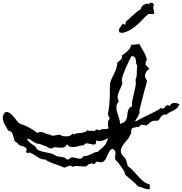

<svg xmlns="http://www.w3.org/2000/svg" viewBox="-110 -1198 1301 1371"><path d="M1170.9 -455.1Q1166 -437.5 1154.8 -427.2Q1143.6 -417 1129.4 -409.7Q1115.2 -402.3 1100.6 -395Q1085.9 -387.7 1075.2 -376L1069.3 -382.8L1067.4 -381.8Q1053.7 -377 1046.9 -372.1Q1040 -367.2 1032.2 -353.5Q1024.4 -339.8 1018.1 -337.4Q1011.7 -335 995.1 -335.9Q984.4 -335.9 976.6 -332.5Q968.8 -329.1 961.9 -323.7Q955.1 -318.4 948.7 -312Q942.4 -305.7 933.6 -301.8Q925.8 -304.7 916.5 -305.2Q907.2 -305.7 899.4 -307.6Q894.5 -302.7 888.2 -298.3Q881.8 -293.9 877 -289.1Q873 -293 868.7 -292Q864.3 -291 859.4 -289.1Q855.5 -287.1 853 -287.6Q850.6 -288.1 845.7 -287.1Q834 -284.2 830.6 -277.8Q827.1 -271.5 826.7 -263.2Q826.2 -254.9 826.2 -247.1Q826.2 -239.3 820.3 -235.4H819.3V-234.4Q812.5 -214.8 796.9 -197.8Q781.2 -180.7 768.6 -162.6Q755.9 -144.5 752.9 -125.5Q750 -106.4 768.6 -83V-82H769.5Q786.1 -70.3 791.5 -51.3Q796.9 -32.2 801.8 -13.7L802.7 -12.7Q820.3 1 835 15.6Q849.6 30.3 864.3 46.9Q885.7 72.3 907.2 91.3Q928.7 110.4 960.9 121.1Q959 128.9 959.5 136.7Q960 144.5 959 152.3Q947.3 154.3 937 151.9Q926.8 149.4 917 146Q907.2 142.6 897.5 138.7Q887.7 134.8 876 133.8Q855.5 108.4 831.5 89.8Q807.6 71.3 783.2 48.8Q780.3 30.3 772.5 17.6Q764.6 4.9 752.9 -9.8Q748 -15.6 743.7 -23.4Q739.3 -31.2 733.4 -37.1Q727.5 -42 719.2 -51.8Q710.9 -61.5 710.9 -69.3Q710.9 -78.1 712.9 -86.4Q714.8 -94.7 714.8 -103.5Q714.8 -116.2 709 -123.5Q703.1 -130.9 692.4 -135.7L690.4 -136.7L689.5 -135.7Q675.8 -126 669.9 -115.2Q664.1 -104.5 657.2 -88.9Q651.4 -75.2 645.5 -64.5Q639.6 -53.7 631.3 -46.9Q623 -40 611.3 -39.1Q599.6 -38.1 583 -43.9H581.1Q576.2 -39.1 570.8 -34.2Q565.4 -29.3 559.6 -24.4Q551.8 -33.2 540 -30.3Q528.3 -27.3 518.6 -23.4V-22.5Q512.7 -10.7 500 -9.8Q487.3 -8.8 471.2 -10.3Q455.1 -11.7 438.5 -12.7Q421.9 -13.7 408.2 -6.8Q400.4 -13.7 393.1 -14.2Q385.7 -14.6 378.4 -12.2Q371.1 -9.8 363.3 -5.9Q355.5 -2 347.7 -1Q336.9 -6.8 317.9 -13.7Q298.8 -20.5 278.3 -27.8Q257.8 -35.2 240.2 -43Q222.7 -50.8 215.8 -58.6H214.8Q193.4 -58.6 179.2 -64.9Q165 -71.3 147.5 -84Q134.8 -91.8 124 -98.1Q113.3 -104.5 97.7 -109.4L95.7 -110.4Q90.8 -100.6 85.9 -104.5Q81.1 -108.4 74.2 -114.3Q79.1 -119.1 79.6 -125.5Q80.1 -131.8 80.1 -137.7Q68.4 -148.4 59.1 -151.4Q49.8 -154.3 41.5 -156.7Q33.2 -159.2 26.4 -163.1Q19.5 -167 12.7 -179.7H11.7Q-2.9 -183.6 -7.3 -196.8Q-11.7 -210 -14.6 -223.6Q-17.6 -237.3 -24.4 -249.5Q-31.2 -261.7 -50.8 -264.6Q-58.6 -280.3 -68.8 -296.4Q-79.1 -312.5 -85 -328.6Q-90.8 -344.7 -89.8 -361.3Q-88.9 -377.9 -75.2 -394.5Q-60.5 -402.3 -45.9 -394Q-31.2 -385.7 -17.6 -370.6Q-3.9 -355.5 7.8 -338.9Q19.5 -322.3 30.3 -315.4H31.2Q56.6 -307.6 82.5 -294.9Q108.4 -282.2 129.9 -267.6Q136.7 -262.7 142.6 -258.8Q148.4 -254.9 154.3 -250Q155.3 -250 156.2 -249L158.2 -250Q172.9 -256.8 184.6 -255.4Q196.3 -253.9 206.1 -249.5Q215.8 -245.1 225.1 -240.7Q234.4 -236.3 245.1 -238.3Q255.9 -228.5 267.6 -229Q279.3 -229.5 290.5 -232.4Q301.8 -235.4 312.5 -235.8Q323.2 -236.3 333 -227.5V-226.6Q358.4 -223.6 375 -224.6Q391.6 -225.6 410.2 -245.1L417 -237.3Q427.7 -244.1 440.4 -246.1Q453.1 -248 466.3 -249Q479.5 -250 492.2 -253.9Q504.9 -257.8 515.6 -269.5Q520.5 -264.6 527.3 -263.7Q534.2 -262.7 540 -262.7Q542 -264.6 543.5 -265.1Q544.9 -265.6 545.9 -267.6Q549.8 -261.7 554.7 -261.7Q559.6 -261.7 564.9 -264.2Q570.3 -266.6 575.2 -270Q580.1 -273.4 583 -275.4Q588.9 -268.6 594.2 -268.1Q599.6 -267.6 605 -270Q610.4 -272.5 616.2 -274.9Q622.1 -277.3 627.9 -275.4L628.9 -274.4L666 -280.3Q660.2 -295.9 660.2 -316.4Q660.2 -336.9 673.8 -349.6Q673.8 -350.6 671.4 -356Q668.9 -361.3 666.5 -366.7Q664.1 -372.1 662.1 -376.5Q660.2 -380.9 660.2 -381.8Q662.1 -389.6 663.1 -398.4Q664.1 -407.2 666 -415Q668.9 -432.6 670.4 -450.7Q671.9 -468.8 672.9 -487.3Q674.8 -515.6 674.3 -542.5Q673.8 -569.3 675.8 -597.7Q676.8 -613.3 685.1 -630.9Q693.4 -648.4 702.6 -667.5Q711.9 -686.5 719.7 -707.5Q727.5 -728.5 727.5 -751Q733.4 -756.8 740.2 -761.7Q747.1 -766.6 752.4 -772Q757.8 -777.3 760.3 -784.7Q762.7 -792 759.8 -801.8Q785.2 -817.4 802.2 -834.5Q819.3 -851.6 829.1 -879.9Q846.7 -877.9 858.4 -880.4Q870.1 -882.8 884.8 -883.8Q899.4 -856.4 917 -827.1Q934.6 -797.9 938.5 -767.6Q930.7 -763.7 930.2 -754.9Q929.7 -746.1 929.7 -738.3L928.7 -736.3Q944.3 -720.7 956.1 -706.1Q932.6 -690.4 926.8 -668Q920.9 -645.5 939.5 -623Q937.5 -604.5 931.6 -586.4Q925.8 -568.4 920.9 -549.8L884.8 -408.2Q889.6 -404.3 886.7 -394Q883.8 -383.8 877.9 -372.1Q872.1 -360.4 865.2 -350.1Q858.4 -339.8 855.5 -335.9L859.4 -331.1Q878.9 -341.8 899.9 -353Q920.9 -364.3 941.4 -374Q966.8 -385.7 992.2 -398.4Q1017.6 -411.1 1040 -427.7Q1051.8 -418.9 1057.6 -423.3Q1063.5 -427.7 1068.8 -434.6Q1074.2 -441.4 1081.5 -445.8Q1088.9 -450.2 1102.5 -440.4Q1103.5 -441.4 1103.5 -443.4Q1114.3 -463.9 1134.3 -462.9Q1154.3 -461.9 1170.9 -455.1ZM869.1 -733.4Q862.3 -739.3 861.8 -750Q861.3 -760.7 859.9 -771Q858.4 -781.2 852.5 -789.1Q846.7 -796.9 828.1 -796.9L827.1 -794.9Q819.3 -780.3 808.1 -756.8Q796.9 -733.4 786.1 -708.5Q775.4 -683.6 767.6 -660.6Q759.8 -637.7 759.8 -623Q766.6 -606.4 759.8 -589.4Q752.9 -572.3 744.1 -554.2Q735.4 -536.1 731 -516.6Q726.6 -497.1 738.3 -475.6Q721.7 -454.1 721.2 -434.6Q720.7 -415 726.6 -395Q732.4 -375 739.7 -355Q747.1 -335 747.1 -313.5Q768.6 -318.4 778.8 -328.1Q789.1 -337.9 793.5 -350.1Q797.9 -362.3 798.8 -376Q799.8 -389.6 802.7 -401.9Q805.7 -414.1 812.5 -424.3Q819.3 -434.6 835 -439.5Q829.1 -452.1 834 -476.1Q838.9 -500 845.7 -527.3Q852.5 -554.7 857.4 -581.5Q862.3 -608.4 857.4 -627Q865.2 -645.5 866.2 -660.2Q867.2 -674.8 867.2 -694.3Q867.2 -702.1 868.7 -714.8Q870.1 -727.5 869.1 -733.4ZM663.1 -211.9Q654.3 -207 643.6 -202.1Q632.8 -197.3 621.1 -193.8Q609.4 -190.4 597.7 -190.4Q585.9 -190.4 577.1 -196.3Q577.1 -169.9 567.9 -167Q558.6 -164.1 544.4 -168Q530.3 -171.9 514.6 -174.3Q499 -176.8 487.3 -160.2Q472.7 -161.1 456.5 -156.2Q440.4 -151.4 424.3 -148.9Q408.2 -146.5 394 -149.4Q379.9 -152.3 369.1 -168L366.2 -163.1Q356.4 -147.5 343.3 -145Q330.1 -142.6 315.4 -144Q300.8 -145.5 286.6 -146.5Q272.5 -147.5 261.7 -138.7Q248 -136.7 237.3 -143.1Q226.6 -149.4 213.9 -156.2L209 -152.3H208Q209 -154.3 210.9 -156.2Q208 -157.2 201.7 -159.2Q195.3 -161.1 191.4 -163.1Q183.6 -166 176.3 -168.9Q168.9 -171.9 161.1 -171.9Q150.4 -171.9 137.7 -179.7Q125 -187.5 116.2 -194.3Q110.4 -199.2 103 -203.1Q95.7 -207 87.9 -209L84 -204.1Q89.8 -192.4 97.2 -185.5Q104.5 -178.7 112.3 -172.9Q120.1 -167 128.9 -161.6Q137.7 -156.2 145.5 -148.4Q150.4 -131.8 167 -124.5Q183.6 -117.2 204.6 -112.8Q225.6 -108.4 247.1 -104Q268.6 -99.6 283.2 -88.9Q292 -83 303.7 -81.1Q315.4 -79.1 327.1 -77.6Q338.9 -76.2 348.6 -73.2Q358.4 -70.3 363.3 -60.5L381.8 -59.6Q382.8 -60.5 382.8 -61.5Q393.6 -76.2 407.2 -74.7Q420.9 -73.2 435.1 -68.8Q449.2 -64.5 463.4 -64.9Q477.5 -65.4 488.3 -85Q500 -81.1 514.6 -86.4Q529.3 -91.8 543.5 -98.6Q557.6 -105.5 568.8 -110.4Q580.1 -115.2 585.9 -111.3Q587.9 -115.2 598.1 -123.5Q608.4 -131.8 611.3 -134.8Q626 -146.5 632.8 -153.8Q639.6 -161.1 644 -168.5Q648.4 -175.8 651.9 -185.5Q655.3 -195.3 663.1 -211.9ZM992.2 -1108.4Q989.3 -1097.7 980.5 -1097.2Q971.7 -1096.7 958 -1098.6H951.2Q928.7 -1081.1 909.7 -1060.5Q890.6 -1040 870.1 -1021.5Q849.6 -1002.9 824.7 -987.3Q799.8 -971.7 764.6 -962.9L743.2 -966.8Q738.3 -978.5 739.7 -985.8Q741.2 -993.2 745.6 -999.5Q750 -1005.9 755.4 -1012.7Q760.7 -1019.5 765.6 -1028.3Q768.6 -1026.4 774.4 -1024.4Q780.3 -1022.5 782.2 -1021.5Q788.1 -1026.4 787.6 -1035.6Q787.1 -1044.9 796.9 -1050.8Q802.7 -1054.7 807.1 -1059.1Q811.5 -1063.5 816.4 -1068.4Q835 -1085.9 854 -1102.5Q873 -1119.1 895.5 -1132.8Q898.4 -1149.4 908.2 -1158.2Q918 -1167 939.5 -1171.9Q941.4 -1171.9 942.4 -1172.4Q943.4 -1172.9 944.3 -1172.9L955.1 -1166Q957 -1176.8 962.9 -1177.7Q968.8 -1178.7 981.4 -1176.8L991.2 -1161.1Q985.4 -1158.2 984.4 -1151.4Q983.4 -1144.5 984.9 -1136.7Q986.3 -1128.9 988.8 -1121.1Q991.2 -1113.3 992.2 -1108.4Z"/></svg>

Font: Homemade Apple
Style: Regular
Weight: 400
Version: Version 1.001